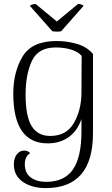

<svg xmlns="http://www.w3.org/2000/svg" viewBox="-20 -727 574 983"><path d="M51 114Q51 83 66 63.5Q81 44 103 44Q124 44 134 57Q107 75 107 114Q107 159 137.5 181.5Q168 204 216 204Q310 204 353.5 140.5Q397 77 397 -52V-118Q378 -59 333 -26Q288 7 224 7Q48 7 48 -248Q48 -358 95.5 -437.5Q143 -517 270 -517Q323 -517 373.5 -502.5Q424 -488 456 -451V-45Q456 236 214 236Q144 236 97.5 204.5Q51 173 51 114ZM397 -248 398 -441Q380 -462 344.5 -473Q309 -484 265 -484Q175 -484 143 -414.5Q111 -345 111 -242Q111 -132 142 -81.5Q173 -31 237 -31Q320 -31 358 -97Q396 -163 397 -248ZM271 -617 380 -707Q386 -707 395.5 -704Q405 -701 408 -697L293 -567Q283 -565 273 -565Q262 -565 248 -567L133 -697Q134 -700 144.5 -703.5Q155 -707 162 -707Z"/></svg>

Font: Arima Madurai Light
Style: Regular
Weight: 300
Designer: Joana Correia and Natanael Gama
Foundry: NDISCOVER
Version: Version 1.019